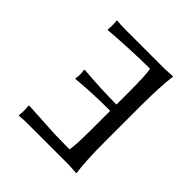

<svg xmlns="http://www.w3.org/2000/svg" viewBox="-176 -779 913 913"><g transform="rotate(45 280.0 -322.5)"><path d="M377.9 -200.2V-320.8Q253.4 -320.8 154.8 -311L151.9 -314Q154.8 -328.1 154.8 -341.8Q154.8 -356.4 151.9 -370.1L154.8 -373Q273.9 -363.3 377.9 -362.8V-444.8Q377.9 -567.4 370.1 -596.2Q310.1 -596.2 241.9 -593Q173.8 -589.8 136.2 -586.9L98.1 -584L96.2 -587.9Q98.1 -604 98.1 -613.8Q98.1 -618.7 96.2 -645L98.1 -647.9Q122.6 -645 158.2 -645H420.9L472.2 -647.9L474.1 -645Q464.4 -572.8 463.9 -444.8V-200.2Q463.9 -67.4 474.1 0L473.1 2.9Q471.2 2.9 420.9 0H147.9Q111.8 0 87.9 2.9L85.9 0Q85.9 0 87.9 -28.8Q87.9 -45.9 85.9 -62L87.9 -65.9Q87.9 -65.9 274.4 -55.7Q326.7 -54.2 370.1 -54.2Q377.9 -81.5 377.9 -200.2Z"/></g></svg>

Font: Linux Biolinum O
Style: Regular
Weight: 400
Designer: Philipp H. Poll
Foundry: Philipp H. Poll
Version: Version 1.0.4